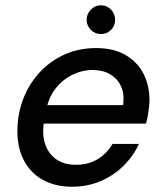

<svg xmlns="http://www.w3.org/2000/svg" viewBox="-20 -695 621 727"><path d="M252 12Q188 12 140.5 -15Q93 -42 68.5 -91.5Q44 -141 46 -208Q48 -272 70.5 -327Q93 -382 133 -424Q173 -466 226.5 -489.5Q280 -513 344 -513Q411 -513 456.5 -486Q502 -459 524.5 -413.5Q547 -368 546 -311Q545 -292 541.5 -268.5Q538 -245 533 -227H121L133 -297H446Q452 -340 438 -369Q424 -398 396.5 -414Q369 -430 331 -430Q291 -430 253.5 -411.5Q216 -393 189 -358Q162 -323 153 -269L148 -241Q138 -191 150 -152.5Q162 -114 192 -92.5Q222 -71 267 -71Q315 -71 350 -92.5Q385 -114 406 -150H506Q485 -104 447.5 -67Q410 -30 360.5 -9Q311 12 252 12ZM362 -566Q340 -566 324 -582Q308 -598 308 -620Q308 -642 324 -658.5Q340 -675 362 -675Q385 -675 400.5 -658.5Q416 -642 416 -620Q416 -598 400.5 -582Q385 -566 362 -566Z"/></svg>

Font: DM Sans 18pt Medium
Style: Italic
Weight: 500
Italic angle: -10°
Designer: Colophon Foundry, Jonny Pinhorn
Foundry: Colophon Foundry
Version: Version 4.004;gftools[0.9.30]